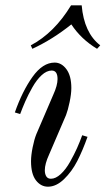

<svg xmlns="http://www.w3.org/2000/svg" viewBox="-20 -692 398 724"><path d="M36 -268Q64 -348 102.5 -402Q141 -456 186 -456Q212 -456 230.5 -431Q249 -406 249 -360Q249 -338 242.5 -307Q236 -276 229 -258L165 -109Q149 -74 149 -50Q149 -36 154.5 -27Q160 -18 172 -18Q190 -18 209 -35.5Q228 -53 244 -81.5Q260 -110 270.5 -133.5Q281 -157 290 -182L310 -176Q292 -125 271.5 -85Q251 -45 221.5 -16.5Q192 12 161 12Q134 12 115.5 -12Q97 -36 97 -84Q97 -106 103 -136Q109 -166 117 -186L181 -335Q197 -370 197 -394Q197 -426 175 -426Q156 -426 137 -408.5Q118 -391 102 -362.5Q86 -334 75.5 -310Q65 -286 56 -262ZM96 -521Q185 -568 248 -672H288Q297 -568 358 -521L346 -508Q286 -544 249 -600Q178 -543 102 -508Z"/></svg>

Font: Old Standard TT
Style: Italic
Weight: 400
Italic angle: -15.2°
Designer: Alexey Kryukov <alexios@thessalonica.org.ru>
Version: Version 2.2